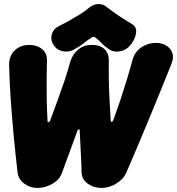

<svg xmlns="http://www.w3.org/2000/svg" viewBox="-20 -909 875 949"><path d="M165 20Q129 20 100.5 -1Q72 -22 67 -55Q56 -150 47.5 -240Q39 -330 33 -416.5Q27 -503 25 -588Q24 -631 52 -659Q80 -687 125 -687Q163 -687 188.5 -666Q214 -645 212 -607Q211 -558 210.5 -510.5Q210 -463 211 -414Q212 -365 215 -311Q215 -305 219 -305Q223 -305 227 -311Q247 -365 265 -414Q283 -463 299 -510.5Q315 -558 328 -606Q340 -643 367.5 -665Q395 -687 432 -687Q476 -687 497.5 -665Q519 -643 518 -606Q517 -558 518 -510.5Q519 -463 521.5 -414.5Q524 -366 527 -313Q527 -307 531.5 -307Q536 -307 539 -313Q559 -367 576 -418Q593 -469 608 -518.5Q623 -568 636 -617Q648 -655 680 -676Q712 -697 751 -697Q780 -697 801.5 -684Q823 -671 831.5 -648.5Q840 -626 828 -595Q803 -532 776.5 -467Q750 -402 722 -334Q694 -266 664.5 -196.5Q635 -127 604 -55Q589 -22 553.5 -1Q518 20 482 20Q444 20 414 -1Q384 -22 383 -59Q383 -89 381 -122Q379 -155 377.5 -191Q376 -227 374 -264Q374 -270 370 -270Q366 -270 363 -264Q350 -227 336.5 -191Q323 -155 311 -122Q299 -89 288 -59Q276 -22 240 -1Q204 20 165 20ZM631 -791Q655 -777 653 -750.5Q651 -724 633 -698L632 -696Q617 -673 596 -663Q575 -653 554.5 -654Q534 -655 520 -665Q497 -680 483 -695Q469 -710 451 -724Q444 -730 434 -724Q411 -710 393 -695Q375 -680 347 -665Q323 -651 295 -655Q267 -659 251 -678L250 -680Q229 -705 235 -735Q241 -765 273 -781Q296 -792 323.5 -807.5Q351 -823 376.5 -839Q402 -855 419 -870Q443 -889 467.5 -889Q492 -889 509 -873Q537 -851 569.5 -829.5Q602 -808 631 -791Z"/></svg>

Font: Winky Sans ExtraBold
Style: Italic
Weight: 800
Italic angle: -8.97852°
Designer: Simon Atzbach
Foundry: typofactur
Version: Version 1.205